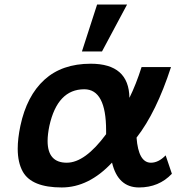

<svg xmlns="http://www.w3.org/2000/svg" viewBox="-20 -806 811 841"><path d="M588.9 15.1Q496.6 15.1 470.7 -93.8Q368.7 15.1 250.5 15.1Q119.1 15.1 80.1 -53.7Q57.6 -93.8 57.6 -154.8Q57.6 -199.2 69.3 -254.9Q97.2 -386.2 174.3 -456.5Q251.5 -526.9 377.4 -526.9Q544.9 -526.9 546.9 -377.4Q575.7 -435.5 600.1 -512.2H729Q664.6 -314 578.1 -203.1Q586.4 -93.3 641.1 -93.3Q674.3 -93.3 705.6 -125.5L732.9 -44.9Q676.3 15.1 588.9 15.1ZM272.5 -93.3Q352.5 -93.3 444.8 -218.3V-234.4Q444.8 -415 349.1 -415Q231.9 -415 196.3 -254.9Q188.5 -217.3 188.5 -188.5Q188.5 -93.3 272.5 -93.3ZM426.8 -580.6H338.9L405.3 -786.1H536.6Z"/></svg>

Font: Cadman
Style: Bold Italic
Weight: 700
Italic angle: -12°
Designer: Paul James MIller
Foundry: High-Logic / Made with FontCreator
Version: Version 2.114;March 28, 2021;FontCreator 13.0.0.2683 64-bit